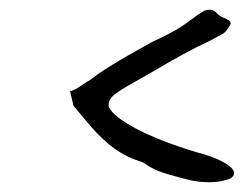

<svg xmlns="http://www.w3.org/2000/svg" viewBox="-20 -423 498 392"><path d="M349 -60Q318 -68 303 -74Q288 -80 273 -91Q238 -102 214.5 -119Q191 -136 167 -163L130 -207L123 -237Q131 -238 145.5 -248Q160 -258 163 -259Q179 -272 209 -290.5Q239 -309 290 -337Q337 -359 354.5 -371.5Q372 -384 376 -387Q398 -404 406 -403H410Q416 -403 422 -397Q427 -391 435 -387.5Q443 -384 447 -381.5Q451 -379 451 -374Q450 -372 445.5 -365Q441 -358 435 -354L407 -339Q361 -318 289 -275L252 -254Q223 -238 211.5 -228Q200 -218 202 -205Q211 -185 258.5 -160Q306 -135 382 -112Q414 -104 436 -92Q458 -80 458 -69Q458 -63 449 -58Q447 -57 435.5 -54Q424 -51 406 -51Q388 -51 369 -55Z"/></svg>

Font: Caveat
Style: Regular
Weight: 400
Designer: Pablo Impallari
Foundry: Pablo Impallari
Version: Version 1.500; ttfautohint (v1.6)